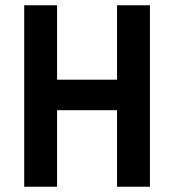

<svg xmlns="http://www.w3.org/2000/svg" viewBox="-20 -710 661 730"><path d="M72 0V-690H197V-407H425V-690H550V0H425V-291H197V0Z"/></svg>

Font: Radio Canada Condensed SemiBold
Style: Regular
Weight: 600
Width: 3
Designer: Charles Daoud, Etienne Aubert Bonn, Alexandre Saumier Demers, Jacques Le Bailly
Foundry: Radio-Canada
Version: Version 2.104; ttfautohint (v1.8.4.7-5d5b);gftools[0.9.28.de